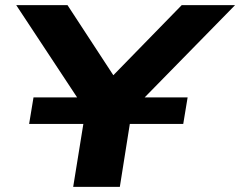

<svg xmlns="http://www.w3.org/2000/svg" viewBox="-20 -725 932 745"><path d="M264 0 322 -359 338 -258 43 -705H242L429 -419H406L685 -705H892L454 -258L502 -359L445 0ZM93 -244 110 -347H708L691 -244Z"/></svg>

Font: Nunito Sans 10pt Expanded ExtraBold
Style: Italic
Weight: 800
Width: 7
Italic angle: -9°
Designer: Vernon Adams
Foundry: Vernon Adams
Version: Version 3.101;gftools[0.9.27]